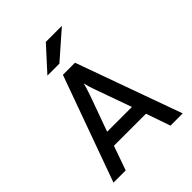

<svg xmlns="http://www.w3.org/2000/svg" viewBox="-252 -1060 1200 1200"><g transform="rotate(-45 348.0 -460.5)"><path d="M223 -765 365 -921H507L329 -765ZM546 0 490 -161H207L150 0H42L295 -700H402L654 0ZM458 -253 373 -491Q355 -540 349 -570Q340 -534 325 -491L239 -253Z"/></g></svg>

Font: Overpass Light
Style: Bold
Weight: 600
Designer: Delve Withrington, Thomas Jockin
Foundry: Delve Fonts
Version: Version 3.000;DELV;Overpass